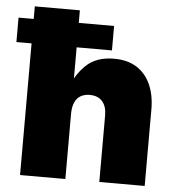

<svg xmlns="http://www.w3.org/2000/svg" viewBox="-73 -776 750 825"><g transform="rotate(5 302.0 -364.0)"><path d="M239.3 -280.8V0H43.9V-727.5H238.3V-380.9H214.4Q237.3 -446.8 281.7 -490Q326.2 -533.2 403.8 -533.2Q461.4 -533.2 501 -508.1Q540.5 -482.9 561 -437.3Q581.5 -391.6 581.5 -330.1V0H385.7V-287.1Q385.7 -326.2 366.7 -347.7Q347.7 -369.1 312.5 -369.1Q289.6 -369.1 272.9 -359.4Q256.3 -349.6 247.8 -329.8Q239.3 -310.1 239.3 -280.8ZM-21.5 -567.9V-673.3H390.6V-567.9Z"/></g></svg>

Font: Inter 28pt Black
Style: Regular
Weight: 900
Designer: Rasmus Andersson
Foundry: rsms
Version: Version 4.001;git-66647c0bb